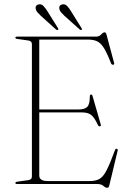

<svg xmlns="http://www.w3.org/2000/svg" viewBox="-20 -874 618 912"><path d="M53 -695Q53 -700 61 -700H436.5Q451.5 -700 460.5 -710.2Q469.5 -720.5 477 -720.5Q483 -720.5 485.5 -711L522 -575Q524.5 -567.5 517.5 -566.5Q510.5 -566 507.5 -573Q489 -621 474 -645.2Q459 -669.5 441.5 -677.8Q424 -686 397 -686H166.5V-354H352.5Q383 -354 395 -367Q407 -380 406.5 -415.5Q406.5 -423.5 411.5 -424.5Q417.5 -427 420 -416.5L458.5 -283Q461 -275 454.5 -274Q449 -273 445.5 -279.5Q428.5 -316 413.2 -328Q398 -340 369.5 -340H166.5V-40.5Q166.5 -14 206.5 -14H406Q434 -14 452 -23.8Q470 -33.5 486.2 -65Q502.5 -96.5 526 -160.5Q528.5 -167.5 533.5 -167.5Q541 -167.5 538.5 -157L499 7.5Q496.5 18 489.5 18Q480.5 18 471 9Q461.5 0 440.5 0H61Q53 0 53 -5Q53 -10 62 -11L112 -18Q131.5 -20 131.5 -35.5V-664.5Q131.5 -680 112 -682L62 -689Q53 -690 53 -695ZM318 -819.5 367 -741Q371 -735 368 -732.5Q364 -729.5 358.5 -734L286.5 -798.5Q277.5 -807 270.5 -814.8Q263.5 -822.5 262 -832Q258.5 -850 277.5 -853.5Q289.5 -855 298.8 -845.5Q308 -836 318 -819.5ZM206 -819.5 255 -741Q258.5 -735 256 -732.5Q252 -729.5 246 -734L174.5 -798.5Q165.5 -807 158.5 -814.8Q151.5 -822.5 149.5 -832Q146.5 -850 165.5 -853.5Q177.5 -855 186.5 -845.5Q195.5 -836 206 -819.5Z"/></svg>

Font: Fraunces 72pt S000 Thin
Style: Regular
Weight: 100
Version: Version 1.000; ttfautohint (v1.8.3)